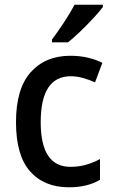

<svg xmlns="http://www.w3.org/2000/svg" viewBox="-20 -786 483 816"><path d="M273 10Q168 10 108 -57.5Q48 -125 48 -267Q48 -409 110.5 -479Q173 -549 279 -549Q320 -549 355 -540.5Q390 -532 415 -519L384 -436Q360 -447 333 -454.5Q306 -462 281 -462Q153 -462 153 -267Q153 -77 279 -77Q316 -77 346.5 -86Q377 -95 405 -110V-22Q352 10 273 10ZM417 -756Q403 -737 376.5 -708.5Q350 -680 321 -652Q292 -624 269 -606H201V-618Q225 -650 252 -691Q279 -732 297 -766H417Z"/></svg>

Font: Noto Sans Thai SemCond Med
Style: Regular
Weight: 500
Width: 4
Designer: Monotype Design Team
Foundry: Monotype Imaging Inc.
Version: Version 2.002; ttfautohint (v1.8.4.7-5d5b)